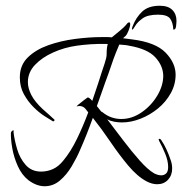

<svg xmlns="http://www.w3.org/2000/svg" viewBox="-20 -635 634 668"><path d="M536 -615Q565 -615 579.5 -600.5Q594 -586 594 -563Q594 -556 592.5 -543.5Q591 -531 583 -532Q582 -556 572 -570Q562 -584 530 -584Q494 -584 476 -571Q458 -558 450.5 -545Q443 -532 440 -532Q439 -532 439 -534Q439 -536 440 -539.5Q441 -543 442 -545Q453 -574 474.5 -594.5Q496 -615 536 -615ZM135 13Q122 13 108 8Q94 3 79 -8Q56 -26 42 -57Q28 -88 22.5 -120.5Q17 -153 18 -173Q19 -178 24 -181Q29 -184 27 -176Q30 -149 39.5 -116.5Q49 -84 69.5 -61Q90 -38 123 -38Q144 -38 163.5 -46.5Q183 -55 200 -76Q226 -107 248 -152.5Q270 -198 287 -244L280 -253Q268 -270 248 -265Q244 -264 252.5 -271Q261 -278 272 -286.5Q283 -295 285 -296Q291 -296 301 -284Q312 -316 320.5 -342Q329 -368 334 -384Q337 -393 344 -414Q351 -435 351 -445Q351 -470 355 -482Q324 -483 295.5 -481Q267 -479 247 -476Q204 -470 165 -452.5Q126 -435 101.5 -409Q77 -383 77 -349Q77 -328 89 -304.5Q101 -281 129 -255Q140 -245 150.5 -236Q161 -227 169 -219Q171 -217 168.5 -214.5Q166 -212 164 -213Q154 -219 135 -231Q116 -243 96.5 -262.5Q77 -282 63 -307.5Q49 -333 49 -366Q49 -408 76.5 -435Q104 -462 147.5 -477.5Q191 -493 241 -499.5Q291 -506 335 -506Q344 -506 352.5 -506Q361 -506 369 -505L397 -528Q404 -534 410.5 -540Q417 -546 424 -555Q433 -561 433 -551Q433 -543 427.5 -529Q422 -515 417 -510L408 -502L439 -498Q521 -488 556 -452Q591 -416 591 -375Q591 -341 574 -310.5Q557 -280 529.5 -257.5Q502 -235 469 -222Q436 -209 404 -209Q391 -209 377.5 -211.5Q364 -214 353 -220Q379 -186 408.5 -147Q438 -108 466 -76.5Q494 -45 516 -32Q530 -25 541 -25Q551 -25 558 -31.5Q565 -38 565 -54Q565 -75 555 -99.5Q545 -124 534 -144Q532 -148 532 -149Q532 -152 534 -152Q539 -152 542 -146Q551 -133 559 -115.5Q567 -98 572 -83Q579 -66 579 -49Q579 -25 564.5 -9.5Q550 6 527 6Q509 6 490 -4Q458 -21 426.5 -58.5Q395 -96 364.5 -141Q334 -186 303 -225Q282 -166 258 -112Q247 -86 229.5 -56.5Q212 -27 188.5 -7Q165 13 135 13ZM402 -221Q439 -221 472.5 -244Q506 -267 527 -302Q548 -337 548 -372Q547 -407 520 -436Q493 -465 429 -476Q421 -478 412.5 -478.5Q404 -479 395 -480L383 -451Q375 -431 366.5 -405.5Q358 -380 346 -348Q340 -332 333 -311Q326 -290 317 -266L332 -247L336 -245Q352 -232 368.5 -226.5Q385 -221 402 -221Z"/></svg>

Font: Grey Qo
Style: Regular
Weight: 400
Designer: Robert E. Leuschke
Foundry: Robert E. Leuschke
Version: Version 2.010